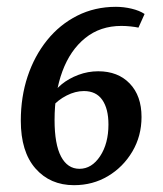

<svg xmlns="http://www.w3.org/2000/svg" viewBox="-20 -531 477 563"><path d="M320 -511Q343 -511 366 -505.5Q389 -500 404 -490L386 -450Q377 -452 363 -453.5Q349 -455 336 -455Q274 -455 230 -419.5Q186 -384 163 -322Q140 -260 140 -179Q140 -108 159 -72Q178 -36 213 -36Q249 -36 273.5 -73Q298 -110 298 -166Q298 -212 280 -238Q262 -264 226 -264Q201 -264 175.5 -251Q150 -238 133 -218L131 -246Q140 -267 161 -284Q182 -301 210 -311.5Q238 -322 268 -322Q326 -322 360.5 -286Q395 -250 395 -188Q395 -132 368 -86.5Q341 -41 296.5 -14.5Q252 12 197 12Q127 12 84 -37Q41 -86 41 -177Q41 -247 61 -307Q81 -367 118 -413Q155 -459 206.5 -485Q258 -511 320 -511Z"/></svg>

Font: Yrsa Medium
Style: Italic
Weight: 500
Italic angle: -7.10001°
Designer: Anna Giedrys (Yrsa+Rasa design), David Brezina (Yrsa art-direction, Rasa art-direction, design)
Foundry: Rosetta Type Foundry
Version: Version 2.004